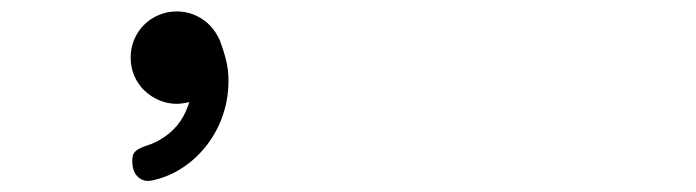

<svg xmlns="http://www.w3.org/2000/svg" viewBox="-20 -101 1244 343"><path d="M372.1 -30.3Q378.9 -13.2 383.5 5.1Q388.2 23.4 388.2 42.5Q388.2 75.2 378.2 104.5Q368.2 133.8 350.3 157.2Q332.5 180.7 308.6 197Q284.7 213.4 256.8 220.2Q250.5 222.2 244.1 222.2Q232.9 222.2 224.6 213.1Q216.3 204.1 216.3 186Q216.3 176.3 220 171.6Q223.6 167 230.2 163.8Q236.8 160.6 246.1 157.7Q255.4 154.8 266.1 148.4Q283.2 138.7 295.9 123.8Q308.6 108.9 316.4 86.9Q317.9 82 318.4 81.5Q303.7 84.5 295.9 84.5Q279.3 84.5 264.4 78.1Q249.5 71.8 238 60.8Q226.6 49.8 220 34.7Q213.4 19.5 213.4 2Q213.4 -15.1 219.7 -30.3Q226.1 -45.4 237.3 -56.6Q248.5 -67.9 263.7 -74.2Q278.8 -80.6 295.9 -80.6Q319.3 -80.6 339.8 -67.9Q360.4 -55.2 372.1 -30.3Z"/></svg>

Font: Erica Type
Style: Italic
Weight: 400
Monospace: yes
Designer: Peter Wiegel
Foundry: Peter Wiegel
Version: Version 1.000 2010 initial release